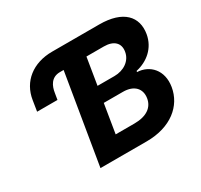

<svg xmlns="http://www.w3.org/2000/svg" viewBox="-151 -922 1168 1117"><g transform="rotate(-30 433.0 -363.5)"><path d="M299 -601.6H323.5L223.7 0H534.1C697.4 0 799 -85.6 818.2 -201C835.9 -308.2 769.5 -374.3 687.1 -377.5L688.6 -384.6C766.3 -401.6 831.3 -455.6 845.9 -540.8C864.3 -649.9 795.8 -727.3 635.3 -727.3H318.9C189.6 -727.3 97.7 -654.5 79.9 -539.8L68.5 -468.4H205.3L212.4 -510.7C218.8 -554.7 239.7 -601.6 299 -601.6ZM398.4 -125.7 430 -318.9H558.9C633.5 -318.9 671.5 -276.3 661.9 -216.3C653.1 -161.6 609 -125.7 523.8 -125.7ZM448.2 -422.9 477.6 -603H594.5C661.9 -603 695.3 -568.2 686.4 -515.3C677.6 -458.1 624.3 -422.9 561.8 -422.9Z"/></g></svg>

Font: Magic Ui Pro
Style: Bold Italic
Weight: 700
Italic angle: -9.39999°
Designer: Stefan Endress, Andreas Faust
Version: Version 1.000;FEAKit 1.0